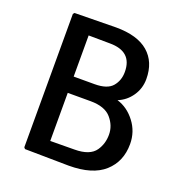

<svg xmlns="http://www.w3.org/2000/svg" viewBox="-126 -795 856 908"><g transform="rotate(20 302.5 -341.5)"><path d="M318 4 97 1 91 -6V-677L97 -684L305 -687Q413 -687 468 -639.5Q523 -592 523 -506Q523 -459 497 -421Q471 -383 429 -366Q482 -350 519 -301.5Q556 -253 556 -191Q556 -103 496.5 -49.5Q437 4 318 4ZM196 -76 317 -77Q395 -77 423 -118Q447 -153 447 -198.5Q447 -244 415 -281Q383 -318 311 -318H196ZM196 -607V-400H301Q365 -400 390.5 -430Q416 -460 416 -503Q416 -606 303 -606Q228 -606 196 -607Z"/></g></svg>

Font: Signika
Style: Regular
Weight: 400
Designer: Anna Giedrys
Foundry: Anna Giedrys
Version: Version 1.001